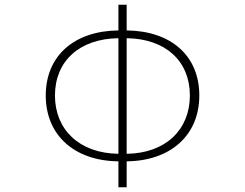

<svg xmlns="http://www.w3.org/2000/svg" viewBox="-20 -770 1040 814"><path d="M482 24H517V-86C705 -88 825 -198 825 -365C825 -534 705 -639 517 -641V-750H482V-641C295 -639 174 -534 174 -365C174 -197 295 -88 482 -86ZM482 -118C317 -120 213 -220 213 -365C213 -511 317 -606 482 -608ZM517 -608C683 -606 785 -510 785 -365C785 -221 683 -120 517 -118Z"/></svg>

Font: Harano Aji Gothic CN ExtraLight
Style: Regular
Weight: 250
Foundry: Masamichi Hosoda
Version: HaranoAjiGothicCN-ExtraLight version 20230610;ttx 4.39.4